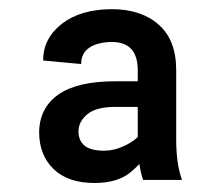

<svg xmlns="http://www.w3.org/2000/svg" viewBox="-20 -742 489 424"><path d="M284.2 -420.9V-586.9Q284.2 -617.7 270.3 -633.3Q256.3 -648.9 227.5 -649.4Q195.3 -648.9 177.2 -636.7Q159.2 -624.5 159.2 -600.6L75.2 -608.4Q75.2 -657.2 116.7 -689.5Q158.2 -721.7 227.5 -721.7Q291.5 -721.7 330.3 -687.7Q369.1 -653.8 369.1 -586.9V-433.6Q369.1 -409.7 371.8 -387.9Q374.5 -366.2 381.8 -344.7H295.9Q290.5 -361.8 287.4 -381.6Q284.2 -401.4 284.2 -420.9ZM305.7 -562.5V-505.9H234.4Q191.9 -505.9 172.6 -489.5Q153.3 -473.1 153.3 -452.1Q153.3 -431.6 166.7 -420.4Q180.2 -409.2 210 -409.2Q230 -409.2 250.5 -418Q271 -426.8 284.7 -439.7Q298.3 -452.6 297.9 -464.8L306.6 -407.2Q295.9 -384.3 267.6 -361.1Q239.3 -337.9 188.5 -337.9Q130.4 -337.9 98.6 -368.4Q66.9 -398.9 66.4 -449.2Q66.9 -503.4 108.6 -533Q150.4 -562.5 234.4 -562.5Z"/></svg>

Font: Inter V
Style: 
Weight: 400
Designer: Rasmus Andersson
Foundry: rsms
Version: Version 4.000;git-a3f224843